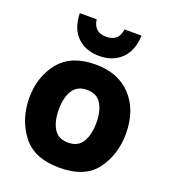

<svg xmlns="http://www.w3.org/2000/svg" viewBox="-144 -891 888 1005"><g transform="rotate(20 300.0 -388.5)"><path d="M302 10Q446 10 508 -76Q570 -162 570 -275Q570 -406 497.5 -484.5Q425 -563 298 -563Q163 -563 96.5 -481Q30 -399 30 -280Q30 -164 95 -77Q160 10 302 10ZM300 -129Q246 -129 221 -169Q196 -209 196 -276Q196 -344 222 -383.5Q248 -423 301 -423Q355 -423 380 -383Q405 -343 405 -277Q405 -212 380.5 -170.5Q356 -129 300 -129ZM298 -611Q374 -611 421 -657Q468 -703 471 -787H376Q371 -749 350.5 -733.5Q330 -718 298 -718Q230 -718 221 -787H127Q129 -701 176 -656Q223 -611 298 -611Z"/></g></svg>

Font: Noto Sans Mono Extra
Style: Regular
Weight: 800
Designer: Monotype Design Team
Foundry: Monotype Imaging Inc.
Version: Version 1.900